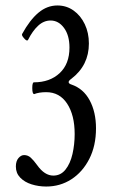

<svg xmlns="http://www.w3.org/2000/svg" viewBox="-20 -671 424 702"><path d="M149 11Q121 11 95.5 3Q70 -5 54 -21.5Q38 -38 38 -62Q38 -82 47.5 -93Q57 -104 68 -104Q82 -104 92.5 -94.5Q103 -85 116 -67Q143 -29 175 -29Q202 -29 219.5 -51Q237 -73 245 -108Q253 -143 253 -181Q253 -250 225.5 -292Q198 -334 149 -334Q123 -334 105 -327Q98 -327 98 -349Q98 -370 104 -370Q162 -370 198 -403.5Q234 -437 234 -497Q234 -542 214 -569Q194 -596 165 -596Q140 -596 119.5 -577Q99 -558 83 -526Q79 -518 68 -531Q58 -542 61 -547Q89 -598 120.5 -624.5Q152 -651 190 -651Q223 -651 249 -632.5Q275 -614 290 -582.5Q305 -551 305 -512Q305 -432 241 -383Q231 -376 231 -371Q231 -365 241 -362Q285 -347 308 -304Q331 -261 331 -202Q331 -138 306.5 -90Q282 -42 241 -15.5Q200 11 149 11Z"/></svg>

Font: Junicode Two Beta Condensed
Style: Regular
Weight: 400
Width: 3
Designer: Peter S. Baker
Foundry: Briery Creek Software
Version: Version 1.053; ttfautohint (v1.8.4)